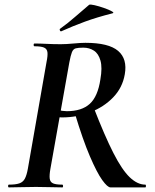

<svg xmlns="http://www.w3.org/2000/svg" viewBox="-20 -814 675 834"><path d="M19 0Q15 0 15 -6Q15 -12 19 -12Q48 -12 64 -17.5Q80 -23 88 -38Q96 -53 101 -81L182 -544Q188 -573 186 -587.5Q184 -602 171 -607.5Q158 -613 130 -613Q126 -613 126 -619Q126 -625 130 -625Q153 -625 182.5 -623.5Q212 -622 244 -622Q267 -622 299 -625Q331 -628 351 -628Q452 -628 493 -593Q534 -558 522 -491Q512 -433 471.5 -391Q431 -349 372.5 -326.5Q314 -304 250 -304Q246 -304 237.5 -304.5Q229 -305 227 -306L233 -337Q239 -334 251 -332.5Q263 -331 270 -331Q335 -331 370 -363Q405 -395 416 -469Q425 -520 416.5 -550.5Q408 -581 388 -594Q368 -607 342 -607Q320 -607 309 -604Q298 -601 292.5 -587.5Q287 -574 281 -542L199 -81Q194 -53 196 -38Q198 -23 210.5 -17.5Q223 -12 250 -12Q254 -12 254 -6Q254 0 251 0Q227 0 198.5 -1Q170 -2 136 -2Q103 -2 72.5 -1Q42 0 19 0ZM460 0Q447 0 424 -32Q401 -64 370.5 -135Q340 -206 305 -322L386 -349Q435 -223 472.5 -149.5Q510 -76 543.5 -44Q577 -12 611 -12Q614 -12 614 -6Q614 0 611 0Q550 0 514 0Q478 0 460 0ZM246 -678Q242 -677 240 -682.5Q238 -688 241 -689Q277 -715 307 -741.5Q337 -768 367 -793Q371 -796 390.5 -791.5Q410 -787 431.5 -779.5Q453 -772 465.5 -765Q478 -758 468 -756Q401 -739 349 -720Q297 -701 246 -678Z"/></svg>

Font: Cormorant Infant Light
Style: Italic
Weight: 300
Italic angle: -10°
Designer: Christian Thalmann (Catharsis Fonts)
Foundry: Catharsis Fonts
Version: Version 4.001